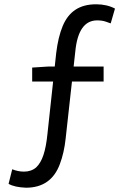

<svg xmlns="http://www.w3.org/2000/svg" viewBox="-20 -766 595 895"><path d="M20 91 37 23Q64 34 92 34Q126 34 149 14Q170 -6 182.5 -43.5Q195 -81 201 -140L242 -519Q251 -593 272 -644Q293 -695 331.5 -720.5Q370 -746 428 -746Q478 -746 516 -726L496 -657Q491 -659 473.5 -665Q456 -671 433 -671Q345 -671 331 -526L286 -120Q279 -54 259 -1Q218 109 101 109Q48 107 20 91ZM130 -451 207 -456H463V-386H130Z"/></svg>

Font: Merged Yaku Han JP
Style: Regular
Weight: 400
Designer: Ryoko NISHIZUKA 西塚涼子 (kana, bopomofo & ideographs); Paul D. Hunt (Latin, Greek & Cyrillic); Sandoll Communications 산돌커뮤니
Foundry: Adobe
Version: Version 2.004